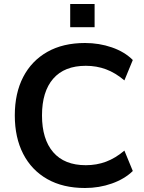

<svg xmlns="http://www.w3.org/2000/svg" viewBox="-20 -930 719 960"><path d="M405 10Q295 10 216.5 -34.5Q138 -79 96 -160.5Q54 -242 54 -353Q54 -464 96 -545Q138 -626 216.5 -670.5Q295 -715 405 -715Q476 -715 539.5 -693Q603 -671 644 -630L602 -528Q557 -566 510 -583.5Q463 -601 409 -601Q302 -601 246 -536.5Q190 -472 190 -353Q190 -234 246 -169Q302 -104 409 -104Q463 -104 510 -121.5Q557 -139 602 -177L644 -75Q603 -35 539.5 -12.5Q476 10 405 10ZM331 -794V-910H453V-794Z"/></svg>

Font: NunitoSans3
Style: Bold
Weight: 700
Designer: Vernon Adams
Foundry: Vernon Adams
Version: Version 3.101;gftools[0.9.27]